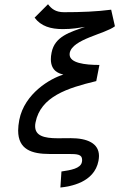

<svg xmlns="http://www.w3.org/2000/svg" viewBox="-20 -717 558 894"><path d="M203.6 -697.3 141.1 -634.8C170.9 -594.7 216.3 -581.5 272.5 -581.5C319.3 -581.5 345.7 -587.4 376 -591.8C306.6 -567.4 234.9 -547.9 220.2 -472.2C217.8 -460.9 216.8 -450.2 216.8 -441.4C216.8 -383.8 257.8 -374.5 274.9 -369.6C214.8 -352.1 93.8 -281.7 69.8 -158.7C66.4 -140.1 64.5 -124 64.5 -109.4C64.5 -21 127 0 211.4 0H291H300.8C338.9 0 362.3 1.5 362.3 26.9C362.3 30.3 362.3 33.7 361.3 37.6C355.5 67.9 308.6 75.2 266.1 81.5L261.2 156.2C306.2 151.4 418.9 133.8 438.5 32.2C439.9 23.9 440.9 16.1 440.9 9.3C440.9 -50.3 385.7 -73.7 309.1 -73.7C307.6 -73.7 250.5 -73.2 249 -73.2C183.6 -73.2 143.6 -85.4 143.6 -129.4C143.6 -134.8 144 -140.6 145.5 -147C168.9 -267.1 293.5 -307.1 428.2 -339.4L442.9 -414.6C373.5 -414.6 304.2 -423.8 304.2 -463.4C304.2 -465.8 304.2 -468.3 304.7 -470.7C317.4 -535.2 468.8 -558.6 515.1 -594.7L497.6 -671.9C431.6 -663.1 358.4 -660.2 277.8 -660.2C238.3 -660.2 219.2 -676.8 203.6 -697.3Z"/></svg>

Font: Fantasque Sans Mono
Style: RegItalic
Weight: 400
Italic angle: -11°
Monospace: yes
Designer: Jany Belluz
Version: Version 1.6.3